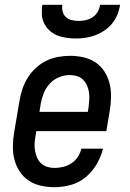

<svg xmlns="http://www.w3.org/2000/svg" viewBox="-20 -770 540 798"><path d="M207 8Q178 8 150.5 2Q123 -4 100 -19Q77 -34 62 -57Q47 -80 40 -106.5Q33 -133 33.5 -162.5Q34 -192 39 -221L61 -351Q65 -375 73 -399.5Q81 -424 95 -446.5Q109 -469 129 -487.5Q149 -506 172.5 -517.5Q196 -529 221.5 -533.5Q247 -538 272 -538Q300 -538 328 -531.5Q356 -525 378 -510Q400 -495 414.5 -472Q429 -449 435.5 -422.5Q442 -396 441.5 -367Q441 -338 436 -309L422 -225H131L128 -207Q125 -192 124 -176Q123 -160 125.5 -144.5Q128 -129 134 -115Q140 -101 151 -91Q162 -81 176.5 -76.5Q191 -72 207 -72Q225 -72 243 -76.5Q261 -81 277 -91.5Q293 -102 303.5 -118Q314 -134 318 -152H408Q400 -119 382 -88Q364 -57 336.5 -34Q309 -11 275 -1.5Q241 8 207 8ZM144 -305H345L348 -323Q350 -338 351 -354Q352 -370 350 -385Q348 -400 342 -414Q336 -428 325.5 -438.5Q315 -449 300.5 -453.5Q286 -458 270 -458Q270 -458 270 -458Q270 -458 270 -458Q247 -458 225 -449Q203 -440 186.5 -422Q170 -404 161.5 -382Q153 -360 149 -337ZM295 -610Q275 -610 255 -613Q235 -616 217.5 -623Q200 -630 186 -643Q172 -656 163.5 -673Q155 -690 154 -710Q153 -730 156 -750H239Q237 -736 240.5 -722Q244 -708 254 -699Q264 -690 278 -686.5Q292 -683 307 -683Q322 -683 337 -686.5Q352 -690 365 -698.5Q378 -707 386 -721Q394 -735 396 -750H479Q476 -729 468 -709.5Q460 -690 446.5 -673Q433 -656 414.5 -643.5Q396 -631 376 -623.5Q356 -616 335.5 -613Q315 -610 295 -610Z"/></svg>

Font: Iosevka Curly Slab MdObl
Style: Regular
Weight: 500
Italic angle: -9°
Monospace: yes
Designer: Belleve Invis
Foundry: Belleve Invis
Version: Version 11.0.0; ttfautohint (v1.8.3)